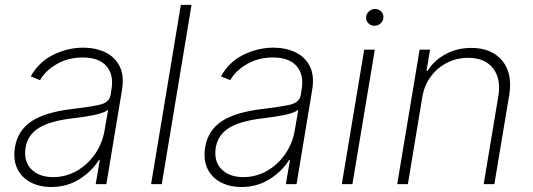

<svg xmlns="http://www.w3.org/2000/svg" viewBox="-20 -747 2161 779"><path d="M187.5 11.7Q140.6 11.7 104.4 -7.1Q68.2 -25.9 50.4 -62.1Q32.7 -98.4 40.8 -150.2Q52.6 -218.4 108 -255.1Q163.4 -291.9 274.5 -305Q338.1 -312.5 380.7 -321.2Q423.3 -329.9 428.6 -361.2L432.2 -383.9Q442.5 -443.2 412.1 -478.5Q381.7 -513.8 315.7 -513.8Q257.8 -513.8 211.6 -487.7Q165.5 -461.6 142.4 -421.9L104.8 -437.1Q137.8 -496.1 196.4 -524.9Q255 -553.6 318.2 -553.6Q366.8 -553.6 406.1 -535.3Q445.3 -517 465 -478.9Q484.7 -440.7 474.8 -381L411.6 0H368.3L384.9 -98.4H381.7Q353.3 -52.6 302.9 -20.4Q252.5 11.7 187.5 11.7ZM195.7 -28.4Q246.8 -28.4 291 -53.4Q335.2 -78.5 365.6 -122.2Q396 -165.8 404.8 -221.2L418.7 -301.5Q399.5 -287.3 356.4 -279.3Q313.2 -271.3 273.1 -266.7Q182.2 -256 137.4 -227.8Q92.7 -199.6 83.8 -148.8Q74.9 -93 106.7 -60.7Q138.5 -28.4 195.7 -28.4Z M757.1 -727.3 636.4 0H593L713.8 -727.3Z M959.2 11.7Q912.3 11.7 876.1 -7.1Q839.8 -25.9 822.1 -62.1Q804.3 -98.4 812.5 -150.2Q824.2 -218.4 879.6 -255.1Q935 -291.9 1046.2 -305Q1109.7 -312.5 1152.3 -321.2Q1195 -329.9 1200.3 -361.2L1203.8 -383.9Q1214.1 -443.2 1183.8 -478.5Q1153.4 -513.8 1087.4 -513.8Q1029.5 -513.8 983.3 -487.7Q937.1 -461.6 914.1 -421.9L876.4 -437.1Q909.4 -496.1 968 -524.9Q1026.6 -553.6 1089.8 -553.6Q1138.5 -553.6 1177.7 -535.3Q1217 -517 1236.7 -478.9Q1256.4 -440.7 1246.4 -381L1183.2 0H1139.9L1156.6 -98.4H1153.4Q1125 -52.6 1074.6 -20.4Q1024.1 11.7 959.2 11.7ZM967.3 -28.4Q1018.5 -28.4 1062.7 -53.4Q1106.9 -78.5 1137.3 -122.2Q1167.6 -165.8 1176.5 -221.2L1190.3 -301.5Q1171.2 -287.3 1128 -279.3Q1084.9 -271.3 1044.7 -266.7Q953.8 -256 909.1 -227.8Q864.3 -199.6 855.5 -148.8Q846.6 -93 878.4 -60.7Q910.2 -28.4 967.3 -28.4Z M1366.8 0 1457.7 -545.5H1500.7L1409.8 0ZM1499.6 -642.4Q1484.4 -642.4 1474.3 -652.9Q1464.1 -663.4 1465.6 -678.3Q1466.3 -691.1 1476.9 -700.8Q1487.6 -710.6 1501.4 -710.6Q1517 -710.6 1527 -700.1Q1536.9 -689.6 1535.5 -674.7Q1534.8 -661.6 1524.1 -652Q1513.5 -642.4 1499.6 -642.4Z M1693.5 -353.7 1634.9 0H1591.6L1682.5 -545.5H1724.8L1710.6 -459.2H1714.8Q1740.4 -501.4 1787.3 -527Q1834.2 -552.6 1892.4 -552.6Q1974.4 -552.6 2017.6 -500.9Q2060.7 -449.2 2045.8 -359.7L1985.8 0H1942.5L2002.1 -358Q2013.5 -427.6 1980.3 -470Q1947.1 -512.4 1879.3 -512.4Q1833.5 -512.4 1794.2 -492.5Q1755 -472.7 1728.3 -437Q1701.7 -401.3 1693.5 -353.7Z"/></svg>

Font: Inter Extra Light  BETA
Style: Italic
Weight: 200
Italic angle: 9.39999°
Designer: Rasmus Andersson
Foundry: rsms
Version: Version 3.011;git-f93a4a705